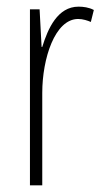

<svg xmlns="http://www.w3.org/2000/svg" viewBox="-20 -557 311 577"><path d="M216 -537C153 -537 124 -471 107 -416H105L99 -529H70V0H107V-278C107 -381 145 -500 215 -500C229 -500 244 -495 253 -491L262 -527C247 -535 230 -537 216 -537Z"/></svg>

Font: Noto Sans ExtraCondensed ExtraLight
Style: Regular
Weight: 200
Width: 2
Designer: Monotype Design Team
Foundry: Monotype Imaging Inc.
Version: Version 2.013